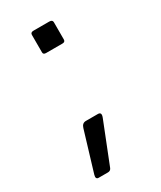

<svg xmlns="http://www.w3.org/2000/svg" viewBox="-149 -498 558 666"><g transform="rotate(-30 130.5 -165.5)"><path d="M35 95 83 -64Q88 -81 103 -81H151Q167 -81 159 -61L94 103Q90 112 80 112H43Q30 112 35 95ZM90 -363V-433Q90 -443 102 -443H165Q178 -443 178 -433V-364Q178 -354 167 -354H101Q90 -354 90 -363Z"/></g></svg>

Font: Vivano Light
Style: Regular
Weight: 300
Designer: Joe Prince, Josias Burgherr
Version: Version 2.064;September 19, 2022;FontCreator 14.0.0.2877 64-